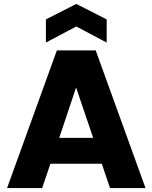

<svg xmlns="http://www.w3.org/2000/svg" viewBox="-20 -959 777 979"><path d="M499 -124H237L195 0H16L270 -702H468L722 0H541ZM455 -256 368 -513 282 -256ZM369 -824 214 -742V-860L369 -939L524 -860V-742Z"/></svg>

Font: MSTAGE
Style: Bold
Weight: 700
Designer: Ninad Kale (Devanagari), Jonny Pinhorn (Latin)
Foundry: Indian Type Foundry
Version: 4.004